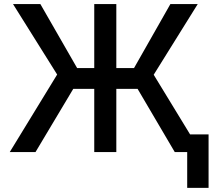

<svg xmlns="http://www.w3.org/2000/svg" viewBox="-20 -747 1044 943"><path d="M551.3 -727.1V-412.6H638.2L816.9 -727.1H951.2L734.9 -379.9L913.6 -86.9H1004.4V175.8H899.4V0H838.4L655.8 -310.5H551.3V0H442.9V-310.5H339.8L154.3 0H27.8L260.7 -380.9L43.9 -727.1H178.2L358.9 -412.6H442.9V-727.1Z"/></svg>

Font: Interop Med
Style: Regular
Weight: 500
Designer: Rasmus Andersson, Google, Jang Haemin
Foundry: jhaemin
Version: Version 1.007